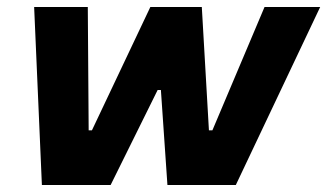

<svg xmlns="http://www.w3.org/2000/svg" viewBox="-20 -530 937 550"><path d="M100 0 77.8 -510H231.5L234 -156.6H243.3L410.7 -510H558.1L578.5 -156.6H588.4L737.8 -510H897.2L655.5 0H459.6L440.9 -272.2H431.6L296.9 0Z"/></svg>

Font: Saira Thin
Style: Italic
Weight: 100
Italic angle: -12°
Designer: Hector Gatti with collaboration of the Omnibus-Type team
Foundry: Omnibus-Type
Version: Version 1.101